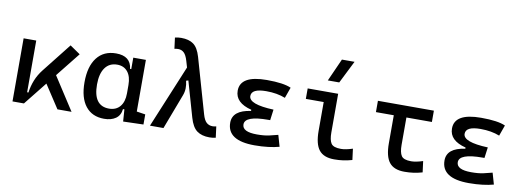

<svg xmlns="http://www.w3.org/2000/svg" viewBox="-62 -1168 4226 1551"><g transform="rotate(10 2051.0 -392.5)"><path d="M77.1 0V-517.6H180.7V-93.3H191.4Q198.7 -147 218.3 -195.8Q237.8 -244.6 272.5 -288.6L460.9 -527.3L545.4 -469.2L386.7 -270L561.5 0H445.8L321.8 -189.5L170.9 0Z M829.1 9.8Q731 9.8 677 -58.3Q623 -126.5 623 -253.9Q623 -384.3 678.5 -455.8Q733.9 -527.3 835 -527.3Q954.6 -527.3 966.8 -423.8H976.6V-517.6H1080.1V-93.8L1151.4 -83V0L985.4 4.9L978.5 -93.8H966.8Q961.4 -42 924.6 -16.1Q887.7 9.8 829.1 9.8ZM976.6 -224.6V-293Q976.6 -362.3 945.6 -400.9Q914.6 -439.5 859.4 -439.5Q795.4 -439.5 760.5 -391.1Q725.6 -342.8 725.6 -253.9Q725.6 -78.1 854.5 -78.1Q912.1 -78.1 944.3 -116.7Q976.6 -155.3 976.6 -224.6Z M1693.4 9.8Q1629.9 9.8 1590.8 -18.8Q1551.8 -47.4 1530.3 -122.6L1446.8 -413.6L1429.2 -408.2Q1437 -376 1436.3 -346.2Q1435.5 -316.4 1424.8 -288.6L1315.4 0H1204.6L1418 -514.6L1402.8 -566.4Q1389.2 -612.8 1369.6 -631.1Q1350.1 -649.4 1321.8 -649.4Q1308.6 -649.4 1291.5 -645.5L1279.8 -736.3Q1304.7 -742.2 1331.5 -742.2Q1394 -742.2 1431.9 -714.8Q1469.7 -687.5 1490.7 -615.2L1619.6 -166Q1632.8 -119.6 1653.1 -101.3Q1673.3 -83 1703.1 -83Q1716.3 -83 1733.4 -86.9L1745.1 3.9Q1720.2 9.8 1693.4 9.8Z M2063.5 9.8Q1838.9 9.8 1838.9 -136.7Q1838.9 -238.3 1988.3 -258.8V-268.6Q1853.5 -302.7 1853.5 -401.4Q1853.5 -527.3 2071.3 -527.3Q2209.5 -527.3 2270.5 -499L2238.8 -410.6Q2171.4 -437.5 2082 -437.5Q1961.4 -437.5 1961.4 -377Q1961.4 -308.6 2165 -300.8L2153.3 -212.4H2137.7Q1946.8 -212.4 1946.8 -141.6Q1946.8 -80.1 2067.4 -80.1Q2127.9 -80.1 2167.7 -89.4Q2207.5 -98.6 2238.8 -106.9L2265.6 -13.7Q2226.6 -2.9 2175.5 3.4Q2124.5 9.8 2063.5 9.8Z M2716.8 9.8Q2630.4 9.8 2592 -39.1Q2553.7 -87.9 2553.7 -195.3V-431.6H2407.2V-517.6H2657.2V-200.2Q2657.2 -138.7 2675.5 -110.8Q2693.8 -83 2755.9 -83Q2793.9 -83 2851.6 -101.6L2863.3 -10.7Q2825.7 0 2791 4.9Q2756.3 9.8 2716.8 9.8ZM2556.2 -609.4 2639.2 -794.9H2742.7L2649.9 -609.4Z M3293 9.8Q3206.5 9.8 3168.2 -39.1Q3129.9 -87.9 3129.9 -195.3V-424.8H2983.4V-517.6H3442.4V-424.8H3233.4V-200.2Q3233.4 -138.7 3251.7 -110.8Q3270 -83 3332 -83Q3370.1 -83 3427.7 -101.6L3439.5 -10.7Q3401.9 0 3367.2 4.9Q3332.5 9.8 3293 9.8Z M3821.3 9.8Q3596.7 9.8 3596.7 -136.7Q3596.7 -238.3 3746.1 -258.8V-268.6Q3611.3 -302.7 3611.3 -401.4Q3611.3 -527.3 3829.1 -527.3Q3967.3 -527.3 4028.3 -499L3996.6 -410.6Q3929.2 -437.5 3839.8 -437.5Q3719.2 -437.5 3719.2 -377Q3719.2 -308.6 3922.9 -300.8L3911.1 -212.4H3895.5Q3704.6 -212.4 3704.6 -141.6Q3704.6 -80.1 3825.2 -80.1Q3885.7 -80.1 3925.5 -89.4Q3965.3 -98.6 3996.6 -106.9L4023.4 -13.7Q3984.4 -2.9 3933.3 3.4Q3882.3 9.8 3821.3 9.8Z"/></g></svg>

Font: CaskaydiaMono NF
Style: Regular
Weight: 400
Designer: Aaron Bell
Foundry: Saja Typeworks
Version: Version 2111.001; ttfautohint (v1.8.4);Nerd Fonts 3.1.1